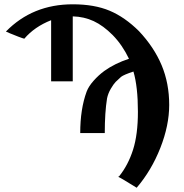

<svg xmlns="http://www.w3.org/2000/svg" viewBox="-20 -717 866 902"><path d="M535.2 113.8 540 110.8Q582 58.6 605 -13.4Q627.9 -85.4 627.9 -191.9Q627.9 -309.1 606.9 -380.9Q562 -366.2 548.8 -356Q533.7 -342.8 523.4 -332.3Q513.2 -321.8 500.5 -300Q487.8 -278.3 482.9 -254.9Q472.2 -188.5 472.2 -91.8H356.9Q356.9 -205.1 387.2 -287.1Q396.5 -311.5 419.7 -337.6Q442.9 -363.8 470.2 -383.8Q520 -419.4 585.9 -440.9Q554.7 -505.9 509.8 -551.8Q465.3 -596.7 420.2 -617.7Q375 -638.7 321.8 -640.1V-335H220.2V-622.1Q142.1 -591.3 94.2 -535.2Q87.4 -536.6 66.2 -544.7Q44.9 -552.7 26.6 -560.5Q8.3 -568.4 7.8 -568.8Q132.8 -696.8 321.8 -696.8Q423.3 -696.8 494.9 -666.7Q566.4 -636.7 632.8 -570.8Q703.6 -495.6 739.3 -410.6Q774.9 -325.7 774.9 -224.1Q774.9 -127.9 733.2 -22Q691.4 84 622.1 165Q539.6 113.8 535.2 113.8Z"/></svg>

Font: Linux Libertine G
Style: Bold
Weight: 700
Designer: Philipp H. Poll
Foundry: Philipp H. Poll
Version: Version 5.0.3